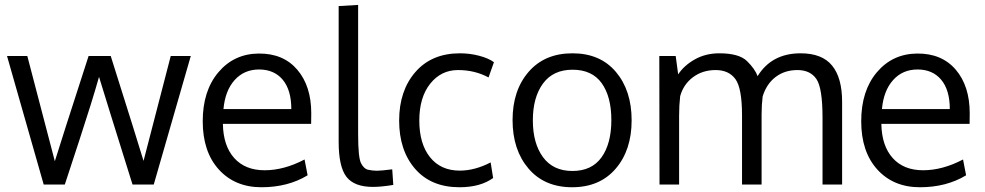

<svg xmlns="http://www.w3.org/2000/svg" viewBox="-20 -769 4104 800"><path d="M532.2 0Q419.4 -360.4 392.6 -448.7Q363.8 -346.7 313 -192.1Q262.2 -37.6 250 0H162.1L9.3 -535.6H93.8L208.5 -97.2Q232.4 -175.3 349.1 -535.6H441.4Q557.6 -167.5 578.1 -98.6L691.4 -535.6H774.9L620.6 0Z M1249 -104.5 1261.7 -38.6Q1179.7 11.2 1069.3 11.2Q959 11.2 891.8 -62.7Q824.7 -136.7 824.7 -263.7Q824.7 -390.6 889.9 -467.8Q955.1 -544.9 1057.6 -545.9Q1160.2 -546.9 1218.5 -478.8Q1276.9 -410.6 1276.9 -296.9L1276.4 -252.9H908.7Q910.2 -161.6 955.8 -110.6Q1001.5 -59.6 1082.5 -59.6Q1163.6 -59.6 1249 -104.5ZM911.1 -314.5H1193.8Q1193.8 -394 1158 -436.8Q1122.1 -479.5 1059.6 -479.5Q997.1 -479.5 957.5 -435.3Q918 -391.1 911.1 -314.5Z M1534.2 9.8Q1456.1 9.8 1423.6 -32.2Q1391.1 -74.2 1391.1 -178.2V-743.7L1472.2 -748.5V-210.4Q1472.2 -113.3 1484.1 -89.4Q1496.1 -65.4 1514.6 -61.5Q1533.2 -57.6 1550.8 -57.6Q1568.4 -57.6 1614.3 -63.5L1618.7 1.5Q1568.4 9.8 1534.2 9.8Z M1894.5 11.2Q1776.4 11.2 1709.7 -65.4Q1643.1 -142.1 1643.1 -266.6Q1643.1 -391.1 1710.9 -469Q1778.8 -546.9 1896.5 -546.9Q1938 -546.9 1976.8 -536.6Q2015.6 -526.4 2038.1 -509.8L2015.6 -446.3Q1958.5 -477.1 1888.2 -477.1Q1817.9 -477.1 1772.5 -420.2Q1727.1 -363.3 1727.1 -266.6Q1727.1 -169.9 1771.7 -114Q1816.4 -58.1 1895.5 -58.1Q1958.5 -58.1 2024.4 -92.3L2034.7 -27.3Q1981.4 11.2 1894.5 11.2Z M2546.4 -469.2Q2611.8 -391.6 2611.8 -267.6Q2611.8 -143.6 2545.4 -66.2Q2479 11.2 2363.8 11.2Q2248.5 11.2 2182.1 -66.7Q2115.7 -144.5 2115.7 -268.6Q2115.7 -392.6 2182.6 -469.7Q2249.5 -546.9 2365.2 -546.9Q2481 -546.9 2546.4 -469.2ZM2242.4 -420.9Q2200.2 -363.3 2200.2 -267.6Q2200.2 -171.9 2242.4 -114.3Q2284.7 -56.6 2365.2 -56.6Q2445.8 -56.6 2486.6 -113.8Q2527.3 -170.9 2527.3 -268.6Q2527.3 -366.2 2487.1 -422.4Q2446.8 -478.5 2365.7 -478.5Q2284.7 -478.5 2242.4 -420.9Z M3407.2 0V-278.8Q3407.2 -402.8 3381.6 -439.9Q3356 -477.1 3302.7 -477.1Q3249.5 -477.1 3211.7 -448.2Q3173.8 -419.4 3157.7 -367.2Q3153.3 -332 3153.3 -292V0H3071.8V-287.6Q3071.8 -401.9 3044.2 -439.5Q3016.6 -477.1 2961.9 -477.1Q2907.2 -477.1 2867.4 -447.3Q2827.6 -417.5 2814 -368.2Q2809.6 -330.6 2809.6 -286.6V0H2728Q2727.1 -502.4 2727.1 -535.6H2795.4L2805.7 -459Q2830.1 -496.1 2875 -521.5Q2919.9 -546.9 2977.1 -546.9Q3059.6 -546.9 3092.8 -514.2Q3126 -481.4 3136.7 -451.7Q3195.3 -546.9 3315.9 -546.9Q3405.3 -546.9 3447 -495.8Q3488.8 -444.8 3488.8 -344.7V0Z M3992.7 -104.5 4005.4 -38.6Q3923.3 11.2 3813 11.2Q3702.6 11.2 3635.5 -62.7Q3568.4 -136.7 3568.4 -263.7Q3568.4 -390.6 3633.5 -467.8Q3698.7 -544.9 3801.3 -545.9Q3903.8 -546.9 3962.2 -478.8Q4020.5 -410.6 4020.5 -296.9L4020 -252.9H3652.3Q3653.8 -161.6 3699.5 -110.6Q3745.1 -59.6 3826.2 -59.6Q3907.2 -59.6 3992.7 -104.5ZM3654.8 -314.5H3937.5Q3937.5 -394 3901.6 -436.8Q3865.7 -479.5 3803.2 -479.5Q3740.7 -479.5 3701.2 -435.3Q3661.6 -391.1 3654.8 -314.5Z"/></svg>

Font: Oxygen-Regular
Style: Regular
Weight: 400
Designer: Vernon Adams
Foundry: Vernon Adams
Version: Version Release 0.2.3 webfont; ttfautohint (v0.93.3-1d66) -l